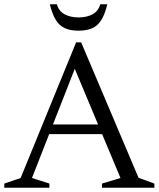

<svg xmlns="http://www.w3.org/2000/svg" viewBox="-27 -878 742 898"><path d="M175.5 -250.5V-296H506V-250.5ZM621 -46.5 695 -19.5V0H450V-19.5L536.5 -45.5L305.5 -597.5H339L122.5 -45.5L204 -19.5V0H-7V-19.5L69.5 -45.5L329 -680H352.5ZM340.5 -796.5Q379 -796.5 406 -811.2Q433 -826 442 -858H475Q463.5 -811 446.5 -784Q429.5 -757 403.8 -745.8Q378 -734.5 340.5 -734.5Q303 -734.5 277.2 -745.8Q251.5 -757 234.5 -784Q217.5 -811 206 -858H239Q248 -826 275.2 -811.2Q302.5 -796.5 340.5 -796.5Z"/></svg>

Font: Newsreader Text
Style: Regular
Weight: 400
Designer: Hugues Gentile
Foundry: Production Type
Version: Version 1.001